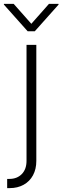

<svg xmlns="http://www.w3.org/2000/svg" viewBox="-58 -759 318 978"><path d="M127 -530.3V60.5Q127 102.5 110.1 133.8Q93.3 165 62.5 182.1Q31.7 199.2 -8.8 199.2H-21.5V152.3H-9.8Q28.8 152.3 53 127.7Q77.1 103 77.1 60.5V-530.3ZM101.6 -637.7 191.4 -739.3H240.2V-735.4L119.1 -599.6H83L-38.1 -735.4V-739.3H11.7Z"/></svg>

Font: Pretendard GOV ExtraLight
Style: Regular
Weight: 200
Designer: Base glyphs from Inter by Rasmus Andersson; Hangeul glyphs from Noto Sans CJK(Source Han Sans) by Jang Soo-young and Kan
Foundry: Kil Hyung-jin
Version: Version 1.309